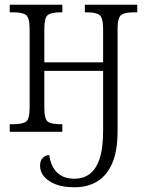

<svg xmlns="http://www.w3.org/2000/svg" viewBox="-20 -556 608 810"><path d="M295 234Q275 234 254.5 231.5Q234 229 216 222Q186 211 167.5 190.5Q149 170 149 143Q149 122 160 110.5Q171 99 188 98Q194 145 220.5 171.5Q247 198 295 198Q330 198 357 179Q384 160 399.5 115.5Q415 71 415 -5V-257H167V-102Q167 -54 181.5 -43Q196 -32 235 -32H243V0H21V-32H36Q75 -32 90 -43Q105 -54 105 -102V-433Q105 -481 90 -492.5Q75 -504 37 -504H21V-536H243V-504H234Q196 -504 181.5 -492.5Q167 -481 167 -434V-293H415V-433Q415 -481 400 -492.5Q385 -504 347 -504H338V-536H559V-504H545Q506 -504 491 -492.5Q476 -481 476 -434V-3Q476 83 452.5 135Q429 187 388.5 210.5Q348 234 295 234Z"/></svg>

Font: Noto Serif Condensed Light
Style: Regular
Weight: 300
Width: 3
Designer: Monotype Design Team
Foundry: Monotype Imaging Inc.
Version: Version 2.013